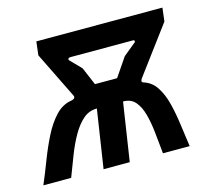

<svg xmlns="http://www.w3.org/2000/svg" viewBox="-103 -596 745 687"><g transform="rotate(-15 269.5 -252.0)"><path d="M-23 0Q-6 -40 11 -84.5Q28 -129 48 -168.5Q68 -208 93.5 -235Q119 -262 152 -267Q162 -269 164.5 -273.5Q167 -278 164 -283L80 -454L86 -504H553L547 -454L416 -278Q408 -266 418 -263Q448 -254 465.5 -227Q483 -200 492.5 -162.5Q502 -125 507.5 -82.5Q513 -40 519 0H420Q416 -40 412 -78.5Q408 -117 399.5 -148Q391 -179 375 -197.5Q359 -216 330 -216L297 0H200L233 -216Q204 -216 182.5 -197.5Q161 -179 143 -148Q125 -117 110 -78.5Q95 -40 80 0ZM249 -302H331L378 -371L423 -408Q427 -410 426.5 -414Q426 -418 421 -418H188Q183 -418 181 -414.5Q179 -411 182 -408L221 -368Z"/></g></svg>

Font: Finlandica Medium
Style: Italic
Weight: 500
Italic angle: -8°
Designer: Niklas Ekholm, Juho Hiilivirta, Jaakko Suomalainen
Foundry: Helsinki Type Studio
Version: Version 1.063